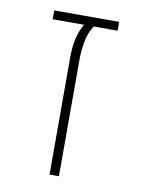

<svg xmlns="http://www.w3.org/2000/svg" viewBox="-68 -595 487 644"><g transform="rotate(10 175.5 -272.5)"><path d="M145 0V-398Q145 -472 172 -515H65V-545H286V-515H205Q188 -490 182.5 -457.5Q177 -425 177 -398V0Z"/></g></svg>

Font: Assistant ExtraLight
Style: Regular
Weight: 200
Designer: Hebrew By Ben Nathan, Latin by Paul Hunt
Version: Version 3.000